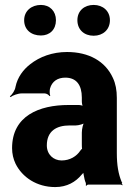

<svg xmlns="http://www.w3.org/2000/svg" viewBox="-20 -749 546 779"><path d="M454 -128V-352C454 -383 449 -410 438 -433C407 -501 340 -538 252 -538C193 -538 141 -519 102 -488C75 -467 51 -436 43 -397C41 -382 29 -365 20 -358L23 -355C31 -362 53 -370 68 -370H161C169 -370 178 -364 181 -359L184 -361C181 -366 181 -383 183 -390C191 -419 214 -434 245 -434C290 -434 312 -404 312 -353V-338C312 -331 314 -318 318 -314L320 -317C316 -321 305 -323 299 -323H258C139 -323 29 -279 29 -148C29 -125 34 -104 43 -85C70 -30 129 10 204 10C252 10 287 -11 311 -40C315 -44 321 -50 322 -54L318 -55C317 -51 319 -43 320 -37C322 -26 324 -16 328 -7C329 -5 329 1 328 3L330 5C331 3 335 0 338 0H470C472 0 475 2 476 3L478 1C477 0 474 -2 474 -4C474 -5 476 -7 476 -7L474 -10C460 -43 454 -80 454 -128ZM170 -159C170 -218 210 -240 262 -240H287C299 -240 321 -246 328 -253L324 -256C317 -249 312 -225 312 -211V-162C312 -159 312 -145 314 -143L316 -146C314 -148 308 -141 306 -138C291 -115 264 -98 230 -98C197 -98 170 -122 170 -159ZM146 -605C182 -605 207 -629 207 -667C207 -704 182 -729 146 -729C108 -729 78 -705 78 -667C78 -628 107 -605 146 -605ZM360 -604C398 -604 426 -629 426 -667C426 -704 398 -729 360 -729C322 -729 294 -705 294 -667C294 -629 321 -604 360 -604Z"/></svg>

Font: Asimov
Style: EdgeNar
Weight: 500
Designer: Google
Version: Version 2.000980: 2014